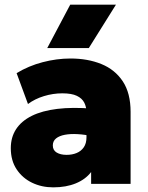

<svg xmlns="http://www.w3.org/2000/svg" viewBox="-20 -792 638 827"><path d="M209.5 15Q159.5 15 118 -5Q76.5 -25 51.5 -62.8Q26.5 -100.5 26.5 -154Q26.5 -200.5 49.2 -235.5Q72 -270.5 116.5 -292.8Q161 -315 226.8 -323Q292.5 -331 378.5 -324L379.5 -205Q345.5 -212.5 314.5 -214.2Q283.5 -216 259.5 -211.5Q235.5 -207 221.5 -195.8Q207.5 -184.5 207.5 -165.5Q207.5 -145 224 -135Q240.5 -125 267 -125Q291 -125 310.2 -133Q329.5 -141 341 -157.8Q352.5 -174.5 352.5 -201V-307Q352.5 -331 343 -349.8Q333.5 -368.5 311 -379.2Q288.5 -390 248.5 -390Q208.5 -390 169.2 -378Q130 -366 100.5 -344L51.5 -477Q103.5 -508.5 164 -524.2Q224.5 -540 283.5 -540Q358 -540 416.5 -516.2Q475 -492.5 508.8 -441.8Q542.5 -391 542.5 -310V0H372.5V-51Q348.5 -19.5 306.5 -2.2Q264.5 15 209.5 15ZM183.5 -585 282.5 -772H479.5L362.5 -585Z"/></svg>

Font: Geologica Roman Black
Style: Regular
Weight: 900
Designer: Sindre Bremnes, Frode Helland
Foundry: Monokrom Skriftforlag AS
Version: Version 1.010;gftools[0.9.28]